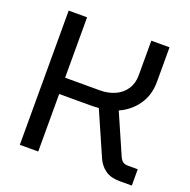

<svg xmlns="http://www.w3.org/2000/svg" viewBox="-125 -821 929 941"><g transform="rotate(20 339.5 -350.0)"><path d="M76 0V-700H172V-385H354Q396 -385 431 -400.5Q466 -416 486.5 -446.5Q507 -477 507 -519V-700H602V-520Q602 -451 567 -400.5Q532 -350 474 -324L565 -116Q572 -100 582 -92.5Q592 -85 610 -85H660V0H595Q551 0 522.5 -19.5Q494 -39 478 -74L378 -302Q366 -301 355 -300.5Q344 -300 331 -300H172V0Z"/></g></svg>

Font: MuseoModerno Thin
Style: Regular
Weight: 400
Version: Version 1.003